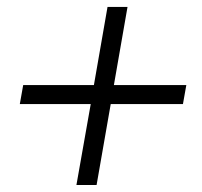

<svg xmlns="http://www.w3.org/2000/svg" viewBox="-20 -609 587 558"><path d="M511.7 -306.6H301.8L260.7 -71.3H202.1L243.7 -306.6H37.6L47.4 -361.8H252.9L292.5 -588.9H350.6L311 -361.8H521.5Z"/></svg>

Font: Mardoto Light
Style: Italic
Weight: 300
Italic angle: -12°
Designer: Christian Robertson, Vahan Hovhannisyan
Foundry: Google
Version: Version 1.000